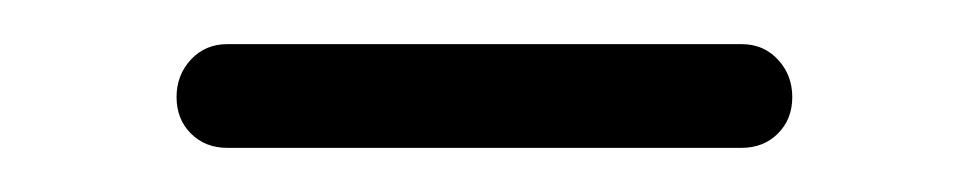

<svg xmlns="http://www.w3.org/2000/svg" viewBox="-20 -263 439 87"><path d="M316 -196H83Q73 -196 66.5 -202.5Q60 -209 60 -219Q60 -229 66.5 -236Q73 -243 83 -243H316Q326 -243 332.5 -236Q339 -229 339 -219Q339 -209 332.5 -202.5Q326 -196 316 -196Z"/></svg>

Font: Flamenco
Style: Regular
Weight: 400
Designer: Luciano Vergara
Foundry: Luciano Vergara
Version: Version 1.003